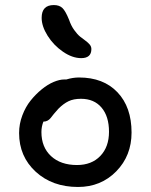

<svg xmlns="http://www.w3.org/2000/svg" viewBox="-20 -745 593 756"><path d="M299.8 -516.1Q264.6 -516.1 227.8 -541.5Q190.9 -566.9 167.5 -604.2Q144 -641.6 144 -674.8Q144 -725.1 191.9 -725.1Q213.4 -725.1 225.6 -713.6Q237.8 -702.1 252 -667Q259.8 -644 272 -627Q284.2 -609.9 295.4 -600.8Q306.6 -591.8 316.9 -584.5Q327.1 -577.1 333.5 -569.3Q339.8 -561.5 339.8 -551.8Q339.8 -516.1 299.8 -516.1ZM287.1 -8.8Q186 -8.8 120.6 -68.8Q55.2 -128.9 55.2 -221.2Q55.2 -256.8 67.9 -290.5Q80.6 -324.2 100.6 -349.1Q120.6 -374 144.3 -393.3Q168 -412.6 191.4 -422.4Q214.8 -432.1 232.9 -432.1H241.2Q267.1 -439.9 291 -439.9Q387.2 -439.9 442.6 -381.6Q498 -323.2 498 -223.1Q498 -131.8 437.7 -70.3Q377.4 -8.8 287.1 -8.8ZM143.1 -225.1Q143.1 -165.5 180.9 -130.4Q218.8 -95.2 283.2 -95.2Q340.8 -95.2 375 -130.9Q409.2 -166.5 409.2 -226.1Q409.2 -286.6 379.9 -321.3Q350.6 -356 298.8 -356Q269.5 -356 249.8 -346.4Q230 -336.9 210 -316.9Q201.2 -307.6 192.1 -296.4Q183.1 -285.2 178.7 -279.5Q174.3 -273.9 167.2 -270Q160.2 -266.1 150.9 -266.1Q143.1 -246.6 143.1 -225.1Z"/></svg>

Font: Shantell Sans Irregular Bouncy
Style: Regular
Weight: 400
Designer: Stephen Nixon, Anya Danilova, Shantell Martin
Foundry: Arrow Type
Version: Version 1.006;[9816181b4]